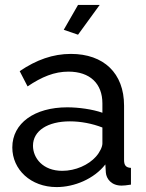

<svg xmlns="http://www.w3.org/2000/svg" viewBox="-20 -750 594 780"><path d="M297 -609 385 -730H297L239 -629ZM30 -151C30 -61 105 10 210 10C282 10 362 -23 408 -82L410 -49C412 -24 432 4 474 4C482 4 494 3 512 0V-68C492 -69 484 -78 484 -100V-321C484 -453 401 -531 268 -531C195 -531 128 -507 60 -461L92 -399C150 -438 201 -459 258 -459C346 -459 396 -410 396 -330V-292C356 -306 300 -314 253 -314C121 -314 30 -250 30 -151ZM370 -114C340 -80 287 -56 233 -56C154 -56 114 -108 114 -158C114 -219 174 -257 264 -257C308 -257 355 -248 396 -232V-167C396 -154 386 -132 370 -114Z"/></svg>

Font: FIGSv2-sans-serif Medium
Style: Regular
Weight: 500
Designer: Matt McInerney, Pablo Impallari, Rodrigo Fuenzalida,Mirko Velimirovic
Foundry: Matt McInerney, Pablo Impallari, Rodrigo Fuenzalida
Version: Version 4.021;hotconv 1.0.109;makeotfexe 2.5.65596